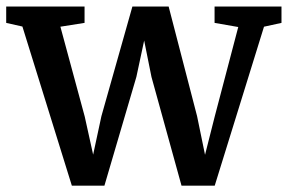

<svg xmlns="http://www.w3.org/2000/svg" viewBox="-24 -576 906 604"><path d="M-4.5 -504V-555.5H242V-504L166 -492L242.5 -209.5L269 -89.5L295 -210.5L392.5 -555.5H506.5L596 -210.5L621 -89L651.5 -209.5L725.5 -491L651 -504V-555.5H861.5V-504L806.5 -492L651.5 8H547L452.5 -334L429.5 -448.5L405 -334L304.5 8H202L46.5 -492.5Z"/></svg>

Font: Merriweather SemiBold
Style: Regular
Weight: 600
Version: Version 2.100